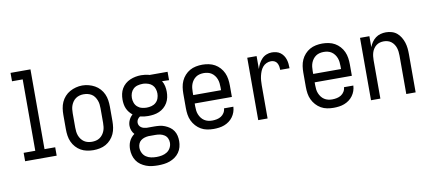

<svg xmlns="http://www.w3.org/2000/svg" viewBox="-81 -1044 3536 1576"><g transform="rotate(-10 1687.5 -256.0)"><path d="M56 0V-70H153V-665H64V-735H230V-70H319V0Z M625 8Q598 8 571 2.5Q544 -3 521 -16Q498 -29 479.5 -49.5Q461 -70 450 -94.5Q439 -119 435 -146Q431 -173 431 -200V-320Q431 -347 435 -374Q439 -401 450 -425.5Q461 -450 479.5 -470.5Q498 -491 521.5 -504Q545 -517 571.5 -524Q598 -531 625 -531Q652 -531 678.5 -524Q705 -517 728.5 -504Q752 -491 770.5 -470.5Q789 -450 800 -425.5Q811 -401 815 -374Q819 -347 819 -320V-200Q819 -173 815 -146Q811 -119 800 -94.5Q789 -70 770.5 -49.5Q752 -29 729 -16Q706 -3 679 2.5Q652 8 625 8ZM625 -62Q642 -62 659 -66Q676 -70 690 -79.5Q704 -89 714.5 -103Q725 -117 731 -133Q737 -149 739 -166Q741 -183 741 -200V-320Q741 -337 739 -354Q737 -371 730.5 -387.5Q724 -404 714 -418Q704 -432 689.5 -441Q675 -450 658 -454Q641 -458 623 -458Q606 -458 589.5 -453.5Q573 -449 559 -439.5Q545 -430 535 -416Q525 -402 519 -386.5Q513 -371 511 -354Q509 -337 509 -320V-200Q509 -183 511 -166Q513 -149 519 -133Q525 -117 535.5 -103Q546 -89 560 -79.5Q574 -70 591 -66Q608 -62 625 -62Z M1125 223Q1100 223 1075 220Q1050 217 1026.5 208Q1003 199 982.5 184.5Q962 170 948 149Q934 128 927.5 103.5Q921 79 921 54Q921 37 924 20Q927 3 934.5 -13Q942 -29 953 -42Q964 -55 978 -65Q965 -79 957.5 -98Q950 -117 950 -137Q950 -162 961 -185.5Q972 -209 991 -225Q976 -237 964 -252Q952 -267 944.5 -284.5Q937 -302 934 -321Q931 -340 931 -359Q931 -383 936 -406.5Q941 -430 953 -450.5Q965 -471 983 -486.5Q1001 -502 1023 -511.5Q1045 -521 1068.5 -525.5Q1092 -530 1115 -530Q1131 -530 1146 -528Q1161 -526 1175 -523L1184 -520H1335V-450L1277 -452Q1290 -431 1295 -407Q1300 -383 1300 -359Q1300 -336 1295 -312.5Q1290 -289 1278 -268.5Q1266 -248 1248 -232Q1230 -216 1208 -206.5Q1186 -197 1162.5 -193.5Q1139 -190 1115 -190Q1098 -190 1081.5 -192Q1065 -194 1048 -198Q1036 -191 1028 -178.5Q1020 -166 1020 -151Q1020 -139 1025.5 -128.5Q1031 -118 1041 -111Q1051 -104 1062.5 -101Q1074 -98 1086 -97Q1087 -97 1088 -97Q1089 -97 1090 -97Q1093 -97 1095.5 -97Q1098 -97 1101 -97H1149Q1172 -97 1194 -94.5Q1216 -92 1237 -83.5Q1258 -75 1276.5 -62Q1295 -49 1307.5 -30Q1320 -11 1325 11Q1330 33 1330 56Q1330 81 1323.5 105.5Q1317 130 1302.5 150.5Q1288 171 1267.5 185.5Q1247 200 1223.5 208.5Q1200 217 1175 220Q1150 223 1125 223ZM1115 -260Q1136 -260 1156.5 -265.5Q1177 -271 1192.5 -285Q1208 -299 1215 -319Q1222 -339 1222 -359Q1222 -378 1216 -397Q1210 -416 1196.5 -429.5Q1183 -443 1164.5 -449.5Q1146 -456 1126 -458H1115Q1115 -458 1114.5 -458Q1114 -458 1114 -458Q1094 -458 1073.5 -452.5Q1053 -447 1038 -433Q1023 -419 1016 -399.5Q1009 -380 1009 -359Q1009 -339 1016 -319Q1023 -299 1038.5 -285Q1054 -271 1074.5 -265.5Q1095 -260 1115 -260ZM1125 153Q1148 153 1170.5 148.5Q1193 144 1212 132Q1231 120 1242 99.5Q1253 79 1253 56Q1253 37 1245 19.5Q1237 2 1221 -8.5Q1205 -19 1186.5 -23Q1168 -27 1149 -27H1101Q1098 -27 1095 -27Q1092 -27 1090 -27Q1073 -26 1056 -21Q1039 -16 1025.5 -5.5Q1012 5 1005.5 21Q999 37 999 54Q999 77 1009.5 98Q1020 119 1038.5 131.5Q1057 144 1079.5 148.5Q1102 153 1125 153Z M1627 8Q1600 8 1573 3Q1546 -2 1522.5 -15.5Q1499 -29 1480.5 -49.5Q1462 -70 1450.5 -94.5Q1439 -119 1435 -146Q1431 -173 1431 -200V-320Q1431 -347 1435 -374Q1439 -401 1450 -425.5Q1461 -450 1479.5 -470.5Q1498 -491 1521 -504Q1544 -517 1571 -522.5Q1598 -528 1625 -528Q1652 -528 1679 -522.5Q1706 -517 1729 -504Q1752 -491 1770.5 -470.5Q1789 -450 1800 -425.5Q1811 -401 1815 -374Q1819 -347 1819 -320V-225H1509V-200Q1509 -183 1511 -166Q1513 -149 1519.5 -133Q1526 -117 1536.5 -103Q1547 -89 1561.5 -79.5Q1576 -70 1593 -66Q1610 -62 1627 -62Q1646 -62 1665.5 -66Q1685 -70 1701 -80Q1717 -90 1727.5 -107Q1738 -124 1739 -144H1817Q1816 -121 1808.5 -99.5Q1801 -78 1787.5 -59.5Q1774 -41 1755.5 -27.5Q1737 -14 1716 -6Q1695 2 1672 5Q1649 8 1627 8ZM1741 -295V-320Q1741 -337 1739 -354Q1737 -371 1731 -387Q1725 -403 1714.5 -417Q1704 -431 1690 -440.5Q1676 -450 1659 -454Q1642 -458 1625 -458Q1608 -458 1591 -454Q1574 -450 1560 -440.5Q1546 -431 1535.5 -417Q1525 -403 1519 -387Q1513 -371 1511 -354Q1509 -337 1509 -320V-295Z M1999 0V-520H2077V-412Q2083 -434 2094 -455Q2105 -476 2121 -493Q2137 -510 2159 -519Q2181 -528 2204 -528Q2223 -528 2241.5 -523.5Q2260 -519 2275 -508Q2290 -497 2300.5 -481.5Q2311 -466 2316.5 -448.5Q2322 -431 2324 -412.5Q2326 -394 2326 -375H2248Q2248 -390 2245.5 -404.5Q2243 -419 2235.5 -432Q2228 -445 2214.5 -451.5Q2201 -458 2186 -458Q2166 -458 2147.5 -449.5Q2129 -441 2116.5 -426Q2104 -411 2096.5 -392.5Q2089 -374 2084.5 -354.5Q2080 -335 2078.5 -315Q2077 -295 2077 -276V0Z M2627 8Q2600 8 2573 3Q2546 -2 2522.5 -15.5Q2499 -29 2480.5 -49.5Q2462 -70 2450.5 -94.5Q2439 -119 2435 -146Q2431 -173 2431 -200V-320Q2431 -347 2435 -374Q2439 -401 2450 -425.5Q2461 -450 2479.5 -470.5Q2498 -491 2521 -504Q2544 -517 2571 -522.5Q2598 -528 2625 -528Q2652 -528 2679 -522.5Q2706 -517 2729 -504Q2752 -491 2770.5 -470.5Q2789 -450 2800 -425.5Q2811 -401 2815 -374Q2819 -347 2819 -320V-225H2509V-200Q2509 -183 2511 -166Q2513 -149 2519.5 -133Q2526 -117 2536.5 -103Q2547 -89 2561.5 -79.5Q2576 -70 2593 -66Q2610 -62 2627 -62Q2646 -62 2665.5 -66Q2685 -70 2701 -80Q2717 -90 2727.5 -107Q2738 -124 2739 -144H2817Q2816 -121 2808.5 -99.5Q2801 -78 2787.5 -59.5Q2774 -41 2755.5 -27.5Q2737 -14 2716 -6Q2695 2 2672 5Q2649 8 2627 8ZM2741 -295V-320Q2741 -337 2739 -354Q2737 -371 2731 -387Q2725 -403 2714.5 -417Q2704 -431 2690 -440.5Q2676 -450 2659 -454Q2642 -458 2625 -458Q2608 -458 2591 -454Q2574 -450 2560 -440.5Q2546 -431 2535.5 -417Q2525 -403 2519 -387Q2513 -371 2511 -354Q2509 -337 2509 -320V-295Z M2939 0V-520H3017V-429Q3025 -450 3038 -469Q3051 -488 3069.5 -502Q3088 -516 3110.5 -522Q3133 -528 3155 -528Q3180 -528 3204 -521Q3228 -514 3246.5 -498.5Q3265 -483 3278 -461.5Q3291 -440 3298.5 -416.5Q3306 -393 3308.5 -368.5Q3311 -344 3311 -320V0H3233V-320Q3233 -337 3231 -353.5Q3229 -370 3224 -385.5Q3219 -401 3209.5 -415Q3200 -429 3187 -439Q3174 -449 3158 -453.5Q3142 -458 3125 -458Q3108 -458 3092 -453.5Q3076 -449 3063 -439Q3050 -429 3040.5 -415Q3031 -401 3026 -385.5Q3021 -370 3019 -353.5Q3017 -337 3017 -320V0Z"/></g></svg>

Font: Zed Sans
Style: Regular
Weight: 400
Designer: Belleve Invis
Foundry: Belleve Invis
Version: Version 1.0.0; ttfautohint (v1.8.4)